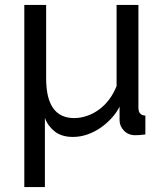

<svg xmlns="http://www.w3.org/2000/svg" viewBox="-20 -542 668 774"><path d="M78 -522H166V-226Q166 -66 279 -66Q305 -66 331 -75Q357 -84 379.5 -100.5Q402 -117 420 -141Q438 -165 450 -195V-522H538V-108Q538 -77 566 -76V0Q551 2 542 2.5Q533 3 525 3Q497 3 479.5 -15.5Q462 -34 462 -57V-112Q450 -88 430 -66Q410 -44 385.5 -27Q361 -10 332.5 0Q304 10 274 10Q228 10 200 -12.5Q172 -35 161 -67V212H78Z"/></svg>

Font: IngvarSans
Style: Regular
Weight: 500
Version: Version 3.000